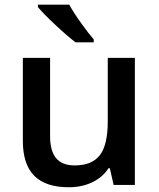

<svg xmlns="http://www.w3.org/2000/svg" viewBox="-20 -786 675 816"><path d="M462.9 0 446.8 -70.8H440.9Q417 -33.2 372.8 -11.7Q328.6 9.8 272 9.8Q173.8 9.8 125.5 -39.1Q77.1 -87.9 77.1 -187V-540H192.9V-207Q192.9 -145 218.3 -114Q243.7 -83 297.9 -83Q370.1 -83 404.1 -126.2Q438 -169.4 438 -271V-540H553.2V0ZM301.3 -606Q267.6 -631.3 216.1 -679.4Q164.6 -727.5 141.1 -755.9V-766.1H274.4Q293 -731.9 325 -687.5Q356.9 -643.1 378.4 -618.2V-606Z"/></svg>

Font: TypoPRO Open Sans
Style: Regular
Weight: 600
Foundry: Ascender Corporation
Version: Version 1.10